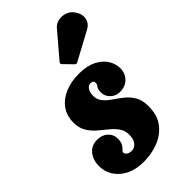

<svg xmlns="http://www.w3.org/2000/svg" viewBox="-278 -891 991 991"><g transform="rotate(-45 217.5 -396.0)"><path d="M197.5 -130.5Q198 -162.5 182 -185.2Q166 -208 142 -227Q118 -246 94 -266.8Q70 -287.5 53.8 -314.8Q37.5 -342 37.5 -381.5Q37.5 -430.5 63 -466Q88.5 -501.5 133.2 -520.5Q178 -539.5 235.5 -539.5Q292.5 -539.5 330.8 -520.8Q369 -502 388.2 -471.8Q407.5 -441.5 407.5 -407.5Q407.5 -372 383.5 -347.2Q359.5 -322.5 319 -322.5Q290 -322.5 268.8 -342.8Q247.5 -363 248 -392.5Q248.5 -415.5 256.2 -424.2Q264 -433 264.5 -443.5Q264.5 -462.5 243.5 -462.5Q228 -462.5 217.8 -447.5Q207.5 -432.5 207 -407.5Q207 -378.5 223.5 -359Q240 -339.5 264.5 -323Q289 -306.5 313.8 -287Q338.5 -267.5 355.2 -239Q372 -210.5 372 -167Q372 -100.5 340 -59.5Q308 -18.5 257.8 0.5Q207.5 19.5 152.5 19.5Q70.5 19.5 21.2 -23.2Q-28 -66 -28 -129.5Q-28 -172 -4.5 -202Q19 -232 61.5 -232Q97 -232 119.2 -211.5Q141.5 -191 141.5 -159Q141 -134.5 133.2 -122Q125.5 -109.5 117.8 -103Q110 -96.5 110 -90Q110 -80.5 119.8 -72.8Q129.5 -65 149 -65Q168 -65 182.2 -81.5Q196.5 -98 197.5 -130.5ZM442.5 -781Q467.5 -749 462.2 -717.8Q457 -686.5 425.5 -670L271.5 -587Q262.5 -581.5 255 -589.5L209 -636.5Q201 -645.5 209.5 -654L321.5 -785.5Q337 -804 360.2 -808.8Q383.5 -813.5 406 -806.2Q428.5 -799 442.5 -781Z"/></g></svg>

Font: Besley* Condensed Heavy
Style: Italic
Weight: 800
Width: 3
Italic angle: -13°
Designer: Owen Earl
Foundry: indestructible type*
Version: Version 3.000; ttfautohint (v1.8.3)